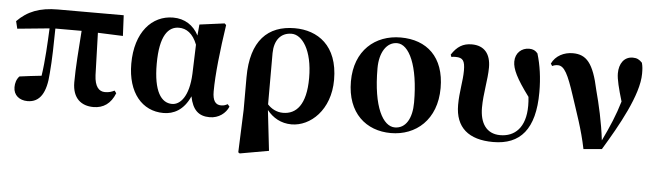

<svg xmlns="http://www.w3.org/2000/svg" viewBox="-48 -752 3953 1159"><g transform="rotate(5 1928.0 -172.5)"><path d="M527 17C587 17 632 -14 657 -78L646 -93C627 -84 613 -79 588 -79C552 -79 526 -107 523 -176L515 -432L667 -426L661 -551H263C152 -551 79 -522 17 -459L28 -414L222 -433C218 -346 213 -237 199 -144C152 -139 110 -134 66 -128C49 -110 42 -86 42 -61C42 -12 79 16 127 16C203 16 240 -45 247 -164C254 -242 256 -349 257 -435H416C408 -325 399 -208 399 -122C399 -24 454 17 527 17Z M951 16C1012 16 1073 -13 1111 -99C1127 -18 1164 17 1231 17C1286 17 1328 -16 1345 -57L1333 -71C1322 -65 1311 -60 1294 -60C1259 -60 1242 -85 1242 -140C1242 -242 1259 -393 1282 -546L1272 -555L1121 -535L1115 -468C1084 -528 1030 -563 960 -563C832 -563 732 -455 732 -264C732 -88 822 16 951 16ZM1111 -412 1105 -235C1099 -95 1046 -43 998 -43C932 -43 885 -110 885 -276C885 -449 936 -505 1000 -505C1045 -505 1085 -479 1111 -412Z M1422 213 1431 219 1606 188 1578 -57C1613 -13 1663 17 1727 17C1841 17 1960 -90 1960 -273C1960 -482 1835 -563 1697 -563C1535 -563 1432 -466 1432 -242V-45ZM1576 -91V-402C1577 -480 1615 -528 1681 -528C1744 -528 1809 -441 1809 -271C1809 -107 1749 -48 1670 -48C1631 -48 1599 -66 1576 -91Z M2329 17C2480 17 2605 -87 2605 -280C2605 -468 2497 -563 2339 -563C2185 -563 2062 -461 2062 -273C2062 -80 2180 17 2329 17ZM2350 -19C2279 -19 2215 -129 2215 -366C2215 -462 2257 -527 2320 -527C2393 -527 2453 -402 2453 -179C2453 -84 2417 -19 2350 -19Z M2949 17C3113 17 3201 -82 3201 -307C3201 -393 3190 -470 3169 -539C3156 -555 3141 -563 3117 -563C3072 -563 3034 -531 3034 -478C3034 -433 3060 -378 3138 -273C3140 -254 3141 -236 3141 -219C3141 -86 3075 -28 2988 -28C2902 -28 2864 -93 2864 -184C2864 -271 2885 -355 2885 -429C2885 -511 2846 -559 2770 -559C2717 -559 2681 -537 2648 -486L2654 -472C2662 -475 2670 -475 2679 -475C2723 -475 2736 -457 2736 -397C2736 -334 2719 -267 2719 -188C2719 -51 2800 17 2949 17Z M3496 12 3607 2C3698 -148 3809 -344 3809 -472C3809 -500 3808 -516 3802 -538C3785 -556 3770 -564 3745 -564C3692 -564 3663 -520 3663 -462C3663 -426 3677 -371 3700 -294C3676 -212 3644 -137 3602 -50C3589 -161 3565 -264 3542 -350C3508 -510 3465 -559 3382 -559C3329 -559 3278 -534 3255 -485L3264 -471C3274 -476 3285 -479 3298 -479C3338 -479 3362 -429 3403 -304C3434 -208 3472 -107 3496 12Z"/></g></svg>

Font: Noto Serif CJK SC Black
Style: Regular
Weight: 900
Designer: Ryoko NISHIZUKA 西塚涼子 (kana & ideographs); Frank Grießhammer (Latin, Greek & Cyrillic); Wenlong ZHANG 张文龙 (bopomofo); San
Foundry: Adobe
Version: Version 2.001;hotconv 1.1.0;makeotfexe 2.6.0